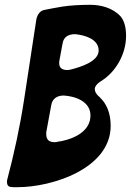

<svg xmlns="http://www.w3.org/2000/svg" viewBox="-20 -774 544 798"><path d="M26 3C31 4 35 4 39 4H53C198 4 440 -74 440 -251C440 -308 420 -346 396 -368H397L390 -374C379 -384 374 -394 374 -404C374 -414 382 -425 397 -435C461 -473 504 -549 504 -625C504 -661 496 -688 482 -705C449 -742 397 -754 356 -754C314 -754 274 -752 235 -746H236C213 -742 189 -738 166 -733C148 -731 135 -714 131 -693C114 -582 97 -470 80 -359C63 -248 39 -137 10 -27C9 -23 9 -20 9 -17C9 -8 13 3 26 3ZM240 -593C244 -619 262 -632 293 -632C332 -628 390 -612 390 -564C390 -517 310 -494 274 -485C271 -484 266 -483 259 -483C237 -483 226 -493 226 -512C226 -517 226 -521 228 -525L227 -523ZM193 -337C197 -361 214 -377 245 -377C294 -374 356 -352 356 -294C356 -232 295 -200 238 -188L220 -185C217 -184 212 -183 207 -183C173 -183 172 -205 172 -223Z"/></svg>

Font: Bangerz
Style: Regular
Weight: 400
Designer: vernon adams
Foundry: Vernon Adams
Version: Version 2.10;December 28, 2023;FontCreator 13.0.0.2683 64-bi